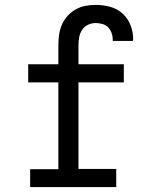

<svg xmlns="http://www.w3.org/2000/svg" viewBox="-20 -763 640 783"><path d="M103 0V-73H218V-427H95V-501H218V-579Q218 -600 221 -621.5Q224 -643 232.5 -662.5Q241 -682 255.5 -698Q270 -714 288.5 -724.5Q307 -735 328 -739Q349 -743 370 -743Q400 -743 428.5 -735.5Q457 -728 479 -708.5Q501 -689 512 -661Q523 -633 523 -604Q523 -602 522.5 -600Q522 -598 522 -596H440Q440 -597 440 -598Q440 -599 440 -600Q440 -614 435.5 -627.5Q431 -641 421.5 -651Q412 -661 398 -665Q384 -669 370 -669Q354 -669 339 -662Q324 -655 315 -641.5Q306 -628 303 -611.5Q300 -595 300 -579V-501H485V-427H300V-74H454V0Z"/></svg>

Font: Iosevka Slab Extended
Style: Regular
Weight: 400
Width: 7
Monospace: yes
Designer: Belleve Invis
Foundry: Belleve Invis
Version: Version 11.1.1; ttfautohint (v1.8.3)